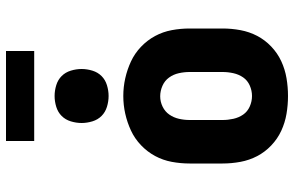

<svg xmlns="http://www.w3.org/2000/svg" viewBox="-190 -782 980 640"><g transform="rotate(-90 300.0 -462.0)"><path d="M300 8Q270 8 240.5 3Q211 -2 184 -14.5Q157 -27 135 -48Q113 -69 99.5 -95Q86 -121 80.5 -150.5Q75 -180 75 -210V-320Q75 -350 80.5 -379.5Q86 -409 100 -435Q114 -461 136 -482Q158 -503 185 -515.5Q212 -528 241 -534.5Q270 -541 300 -541Q330 -541 359 -534.5Q388 -528 415 -515.5Q442 -503 464 -482Q486 -461 500 -435Q514 -409 519.5 -379.5Q525 -350 525 -320V-210Q525 -180 519.5 -150.5Q514 -121 500.5 -95Q487 -69 465 -48Q443 -27 416 -14.5Q389 -2 359.5 3Q330 8 300 8ZM300 -112Q318 -112 335 -119.5Q352 -127 362 -141.5Q372 -156 376 -174Q380 -192 380 -210V-320Q380 -338 376 -356Q372 -374 361.5 -388.5Q351 -403 334 -410.5Q317 -418 299 -418Q281 -418 264.5 -410Q248 -402 238 -387.5Q228 -373 224 -355.5Q220 -338 220 -320V-210Q220 -192 224 -174Q228 -156 238 -141.5Q248 -127 265 -119.5Q282 -112 300 -112ZM300 -590Q282 -590 264 -595.5Q246 -601 233.5 -613.5Q221 -626 215.5 -644Q210 -662 210 -680Q210 -698 215.5 -716Q221 -734 233.5 -746.5Q246 -759 264 -764.5Q282 -770 300 -770Q318 -770 336 -764.5Q354 -759 366.5 -746.5Q379 -734 384.5 -716Q390 -698 390 -680Q390 -662 384.5 -644Q379 -626 366.5 -613.5Q354 -601 336 -595.5Q318 -590 300 -590ZM450 -838H150V-932H450Z"/></g></svg>

Font: Iosevka Slab Heavy Extended
Style: Regular
Weight: 900
Width: 7
Monospace: yes
Designer: Belleve Invis
Foundry: Belleve Invis
Version: Version 11.1.0; ttfautohint (v1.8.3)